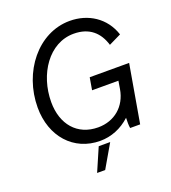

<svg xmlns="http://www.w3.org/2000/svg" viewBox="-157 -822 996 1117"><g transform="rotate(-20 341.5 -263.0)"><path d="M333 11C401 11 466 -15 519 -64C518 -39 518 -18 521 0H583L645 -358H401L388 -282H551L543 -233C526 -131 449 -67 349 -67C219 -67 141 -161 141 -298C141 -471 246 -628 399 -628C497 -628 552 -575 576 -495L652 -532C615 -645 516 -706 403 -706C207 -706 56 -516 56 -295C56 -116 169 11 333 11ZM251 180H301L384 37H313Z"/></g></svg>

Font: Fixel Text 20240404
Style: Italic
Weight: 400
Width: 4
Italic angle: -10°
Designer: AlfaBravo + MacPaw
Foundry: Kyrylo Tkachov, Marchela Mozhyna, Serhii Makarenko, Maria Weinstein, Zakhar Kryvoshyya
Version: Version 1.211;Glyphs 3.2 (3225)